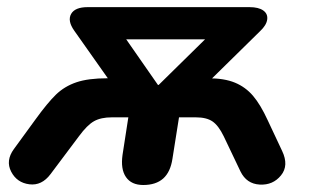

<svg xmlns="http://www.w3.org/2000/svg" viewBox="-20 -510 883 538"><path d="M323.4 -76.4 339.6 -181.2H293.3Q262.9 -181.2 243.7 -170.5Q224.4 -159.8 201.1 -128.1L121.6 -22.1Q97 10.8 62.2 6.4Q27.3 2 11.3 -29Q-4.7 -60 18.9 -92.3L78.2 -173.7Q113.1 -222 137 -245.1Q160.8 -268.1 194 -279.4Q227.2 -290.7 281 -290.7H327.7L310.7 -250.2L188.3 -423.7Q168.5 -451.5 179.2 -470.8Q189.9 -490 225.6 -490H679Q704.6 -490 717.7 -480.6Q730.9 -471.2 728.7 -455.2Q726.5 -439.3 708.8 -422.7L533.3 -250.2L511.4 -290.7H562.9Q608.6 -290.7 638.3 -278.4Q668 -266.1 689 -241.5Q710 -216.9 730.2 -172.9L770.5 -87.1Q790 -46.3 767.4 -18.6Q744.9 9.2 707.8 7.2Q670.8 5.2 653.8 -29.7L606.9 -128.1Q592.3 -158.2 575.5 -169.7Q558.8 -181.2 528.7 -181.2H481.6L463.2 -65Q457.6 -27.9 437.2 -9.7Q416.7 8.4 381.4 8.4Q348.3 8.4 333 -13.8Q317.6 -35.9 323.4 -76.4ZM424.6 -272 595.6 -440.1 582.9 -399.8H293L305.6 -440.1L422.6 -272Z"/></svg>

Font: SN Pro Thin
Style: Italic
Weight: 200
Italic angle: -9°
Designer: Tobias Whetton
Foundry: Supernotes
Version: Version 1.003;Glyphs 3.3 (3324)